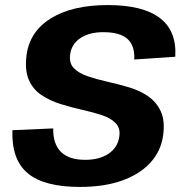

<svg xmlns="http://www.w3.org/2000/svg" viewBox="-20 -730 716 758"><path d="M296 8Q154 8 89.5 -46Q25 -100 29 -216L190 -223Q189 -162 220.5 -130.5Q252 -99 316 -99Q373 -99 409 -123.5Q445 -148 451 -191Q456 -224 436.5 -244Q417 -264 382 -275.5Q347 -287 304.5 -296.5Q262 -306 220 -319Q178 -332 144 -354.5Q110 -377 93.5 -415.5Q77 -454 85 -514Q98 -607 182.5 -658.5Q267 -710 405 -710Q544 -710 611 -659Q678 -608 672 -506L510 -495Q513 -550 483 -576.5Q453 -603 388 -603Q333 -603 298 -580Q263 -557 257 -516Q252 -481 271.5 -461Q291 -441 326 -429Q361 -417 403.5 -407.5Q446 -398 488.5 -385.5Q531 -373 564 -350.5Q597 -328 614.5 -291Q632 -254 624 -195Q615 -132 572.5 -86.5Q530 -41 460 -16.5Q390 8 296 8Z"/></svg>

Font: Pathway Extreme 8pt Thin 12pt
Style: Bold Italic
Weight: 700
Italic angle: -8°
Version: Version 1.001;gftools[0.9.26]